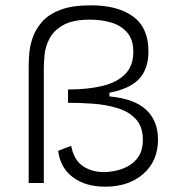

<svg xmlns="http://www.w3.org/2000/svg" viewBox="-20 -689 680 723"><path d="M376 14Q302 14 254.5 -21.5Q207 -57 199 -121L248 -140Q258 -87 291.5 -64Q325 -41 371 -41Q392 -41 417.5 -46.5Q443 -52 466 -65.5Q489 -79 503.5 -102.5Q518 -126 518 -162Q518 -212 491.5 -240.5Q465 -269 422 -282Q379 -295 330 -298.5Q281 -302 236 -302V-352Q309 -352 364 -365Q419 -378 450.5 -409Q482 -440 482 -494Q482 -540 459 -566.5Q436 -593 399 -604Q362 -615 320 -615Q254 -615 218 -594.5Q182 -574 166.5 -544Q151 -514 148 -484Q145 -454 145 -434V0H88V-434Q88 -455 90 -485Q92 -515 103 -547Q114 -579 138.5 -607Q163 -635 207.5 -652Q252 -669 322 -669Q424 -669 481.5 -626.5Q539 -584 539 -496Q539 -429 503.5 -391.5Q468 -354 392 -340V-326Q487 -317 531 -275Q575 -233 575 -164Q575 -83 520 -34.5Q465 14 376 14Z"/></svg>

Font: Bricolage Grotesque 10pt ExtraLight
Style: Regular
Weight: 200
Designer: Mathieu Triay
Foundry: Atelier Triay
Version: Version 1.000; ttfautohint (v1.8.4.7-5d5b);gftools[0.9.32]